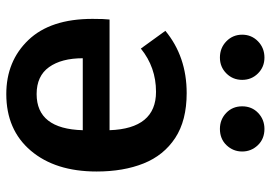

<svg xmlns="http://www.w3.org/2000/svg" viewBox="-142 -682 840 595"><g transform="rotate(90 277.5 -385.0)"><path d="M272 15Q170 15 104.5 -53.5Q39 -122 39 -252Q39 -289 41 -305H384Q379 -449 265 -449Q189 -449 131 -402L76 -478Q156 -544 269 -544Q354 -544 408 -508.5Q462 -473 487 -410.5Q512 -348 512 -265Q512 -137 447.5 -61Q383 15 272 15ZM272 -79Q380 -79 384 -222H161Q161 -156 188.5 -117.5Q216 -79 272 -79ZM159 -647Q129 -647 108.5 -667Q88 -687 88 -716Q88 -745 108.5 -765Q129 -785 159 -785Q188 -785 208 -765Q228 -745 228 -716Q228 -687 208 -667Q188 -647 159 -647ZM380 -647Q351 -647 330.5 -666.5Q310 -686 310 -716Q310 -746 330.5 -765.5Q351 -785 380 -785Q411 -785 430.5 -764.5Q450 -744 450 -716Q450 -688 430.5 -667.5Q411 -647 380 -647Z"/></g></svg>

Font: Trujillo Medium
Style: Regular
Weight: 500
Designer: Fira Sans original fonts by bBox Type GmbH, Carrois Corporate GbR, & Edenspiekermann AG / Changes by Cristiano Sobral
Foundry: Fira Sans original fonts by bBox Type GmbH, Carrois Corporate GbR, & Edenspiekermann AG / Changes by Cristiano Sobral
Version: Version 4.301;October 17, 2021;FontCreator 14.0.0.2814 64-bi